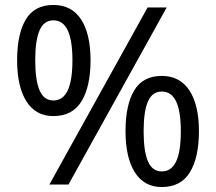

<svg xmlns="http://www.w3.org/2000/svg" viewBox="-20 -744 871 774"><path d="M195 -724Q269 -724 307 -665.5Q345 -607 345 -501Q345 -395 308.5 -335.5Q272 -276 195 -276Q124 -276 86.5 -335.5Q49 -395 49 -501Q49 -607 84 -665.5Q119 -724 195 -724ZM195 -662Q157 -662 139.5 -621.5Q122 -581 122 -501Q122 -421 139.5 -380Q157 -339 195 -339Q234 -339 253 -379.5Q272 -420 272 -501Q272 -581 253 -621.5Q234 -662 195 -662ZM652 -714 256 0H179L575 -714ZM632 -438Q705 -438 743.5 -379.5Q782 -321 782 -215Q782 -109 745.5 -49.5Q709 10 632 10Q561 10 523.5 -49.5Q486 -109 486 -215Q486 -321 521 -379.5Q556 -438 632 -438ZM632 -375Q594 -375 576.5 -335Q559 -295 559 -215Q559 -134 576.5 -93.5Q594 -53 632 -53Q671 -53 690 -93Q709 -133 709 -215Q709 -295 690 -335Q671 -375 632 -375Z"/></svg>

Font: Noto Sans Myanmar
Style: Regular
Weight: 400
Designer: Monotype Design Team
Foundry: Monotype Imaging Inc.
Version: Version 2.107